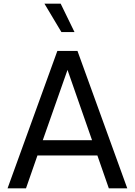

<svg xmlns="http://www.w3.org/2000/svg" viewBox="-20 -1021 731 1041"><path d="M384 -847H313L221 -1001H309ZM400 -745 670 0H570L508 -178H183L121 0H21L291 -745ZM212 -261H479L346 -642Z"/></svg>

Font: Plus Jakarta Display
Style: Regular
Weight: 400
Designer: Gumpita Rahayu
Foundry: Tokotype Studio
Version: Version 1.000;hotconv 1.0.109;makeotfexe 2.5.65596